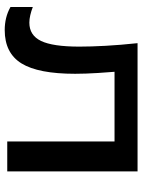

<svg xmlns="http://www.w3.org/2000/svg" viewBox="88 -694 617 834"><g transform="rotate(90 397.0 -277.5)"><path d="M168 -566H725V0H595V-526L655 -466H233L289 -512Q294 -450 297.5 -394.5Q301 -339 301 -295Q301 -135 256 -62Q211 11 111 11Q84 11 59 5Q34 -1 11 -14V-111Q29 -104 46.5 -100Q64 -96 79 -96Q134 -96 158.5 -147Q183 -198 183 -313Q183 -363 179.5 -427Q176 -491 168 -566Z"/></g></svg>

Font: Unbounded
Style: Regular
Weight: 400
Designer: Luke Prowse, Jean-Baptiste Morizot, Fátima Lázaro, Florian Runge
Foundry: NaN
Version: Version 1.701;gftools[0.9.28.dev5+ged2979d]